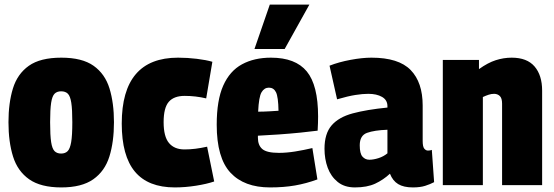

<svg xmlns="http://www.w3.org/2000/svg" viewBox="-20 -809 2419 839"><path d="M17 -275Q17 -359 36.5 -422.5Q56 -486 106 -521.5Q156 -557 248 -557Q339 -557 389 -521.5Q439 -486 458.5 -422.5Q478 -359 478 -275Q478 -189 458 -125Q438 -61 387.5 -25.5Q337 10 248 10Q158 10 107.5 -25.5Q57 -61 37 -125Q17 -189 17 -275ZM199 -275Q199 -217 203.5 -188Q208 -159 218.5 -148.5Q229 -138 247 -138Q265 -138 275.5 -148.5Q286 -159 291 -188Q296 -217 296 -275Q296 -331 291.5 -360Q287 -389 276.5 -399.5Q266 -410 247 -410Q229 -410 218.5 -399.5Q208 -389 203.5 -360Q199 -331 199 -275Z M512 -269Q512 -557 758 -557Q799 -557 840 -552Q881 -547 908 -539L881 -379Q835 -390 787 -390Q740 -390 717.5 -364Q695 -338 695 -275Q695 -212 718.5 -184Q742 -156 786 -156Q810 -156 834 -159Q858 -162 885 -168L916 -16Q884 -5 836.5 2.5Q789 10 744 10Q627 10 569.5 -59Q512 -128 512 -269Z M1160 10Q1047 10 987 -54.5Q927 -119 927 -264Q927 -371 955.5 -435Q984 -499 1037.5 -528Q1091 -557 1164 -557Q1271 -557 1320.5 -497Q1370 -437 1370 -300Q1370 -290 1369.5 -271Q1369 -252 1368 -238Q1338 -234 1293 -229.5Q1248 -225 1199 -221.5Q1150 -218 1107 -216Q1107 -213 1107 -207Q1107 -174 1126.5 -157.5Q1146 -141 1199 -141Q1232 -141 1269.5 -147Q1307 -153 1345 -162L1367 -25Q1318 -7 1269 1.5Q1220 10 1160 10ZM1108 -321Q1131 -321 1156.5 -322.5Q1182 -324 1197 -325Q1196 -386 1186 -406Q1176 -426 1155 -426Q1135 -426 1123 -406Q1111 -386 1108 -321ZM1092 -595 1159 -789H1332L1224 -595Z M1398 -159Q1398 -225 1429 -261Q1460 -297 1521 -313.5Q1582 -330 1673 -339V-345Q1673 -372 1649.5 -385.5Q1626 -399 1589 -399Q1565 -399 1533 -394Q1501 -389 1453 -375L1420 -522Q1461 -538 1512 -547.5Q1563 -557 1603 -557Q1722 -557 1774.5 -503Q1827 -449 1827 -348V-193Q1827 -168 1834 -159.5Q1841 -151 1850 -151Q1860 -151 1867 -154L1877 -13Q1860 -4 1838 3Q1816 10 1784 10Q1744 10 1720 -4.5Q1696 -19 1684 -50Q1655 -23 1619.5 -6.5Q1584 10 1531 10Q1485 10 1455.5 -14Q1426 -38 1412 -76Q1398 -114 1398 -159ZM1552 -174Q1552 -138 1564 -124.5Q1576 -111 1594 -111Q1612 -111 1634 -118Q1656 -125 1673 -139V-242Q1616 -240 1584 -228.5Q1552 -217 1552 -174Z M1915 0V-547H2073V-507Q2112 -535 2146.5 -546Q2181 -557 2216 -557Q2283 -557 2316 -518.5Q2349 -480 2349 -413V0H2174V-356Q2174 -380 2164 -389.5Q2154 -399 2139 -399Q2127 -399 2115 -395Q2103 -391 2090 -385V0Z"/></svg>

Font: Georama SemiCondensed ExtraBold
Style: Regular
Weight: 800
Width: 4
Designer: Jean-Baptiste Levee
Foundry: Production Type
Version: Version 1.000